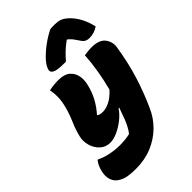

<svg xmlns="http://www.w3.org/2000/svg" viewBox="-336 -929 1233 1233"><g transform="rotate(-45 280.5 -312.5)"><path d="M97 -547Q138 -556 182 -556Q234 -556 261 -533.5Q288 -511 295.5 -476Q303 -441 293 -401Q281 -349 257 -304.5Q233 -260 198 -221Q205 -214 216.5 -211.5Q228 -209 241 -209Q269 -209 303 -226Q337 -243 371 -281Q388 -347 399.5 -414Q411 -481 415 -548Q432 -550 447.5 -552Q463 -554 481 -554Q549 -554 576 -519.5Q603 -485 597 -441Q579 -322 546.5 -216.5Q514 -111 470 -15Q443 48 394 96.5Q345 145 279 172.5Q213 200 133 200Q63 200 30.5 187Q-2 174 -19 154Q-51 113 -33 47Q-29 32 -22 16.5Q-15 1 -3 -15H3Q33 1 77.5 10.5Q122 20 169 20Q191 20 214.5 17.5Q238 15 258 10Q285 -24 306 -79Q320 -118 333 -154H327Q307 -123 273 -96Q239 -69 202 -52Q165 -35 135 -35Q93 -35 64.5 -61.5Q36 -88 25 -127Q14 -166 23 -202Q35 -253 56.5 -301.5Q78 -350 91 -401Q102 -442 103 -478.5Q104 -515 97 -547ZM376 -823Q385 -825 397.5 -825Q410 -825 420 -825Q445 -825 465.5 -818Q486 -811 511 -788Q572 -730 595 -630Q558 -605 516 -605Q492 -605 479 -614.5Q466 -624 453 -646Q444 -660 434 -673Q424 -686 407 -700H402Q366 -674 341.5 -649.5Q317 -625 300 -605H284Q222 -605 201 -616Q180 -627 183 -644Q185 -657 194 -673Q203 -689 220 -708Q252 -742 292.5 -772Q333 -802 376 -823Z"/></g></svg>

Font: Recursive Mn Csl St Blk
Style: Italic
Weight: 900
Italic angle: -15°
Monospace: yes
Version: Version 1.079;hotconv 1.0.112;makeotfexe 2.5.65598; ttfautoh